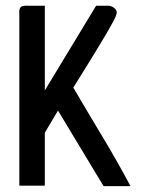

<svg xmlns="http://www.w3.org/2000/svg" viewBox="-20 -647 571 669"><path d="M434.6 1.5H340.8L182.1 -261.7L136.2 -184.6V0H47.4V-597.2Q44.9 -623 59.6 -626Q68.8 -627.9 80.1 -627H136.2V-332L314.9 -627H356Q368.2 -627 377.4 -619.6Q386.7 -612.3 386.7 -603.8Q386.7 -595.2 377 -576.7Q367.2 -558.1 352.1 -532.2Q336.9 -506.3 318.8 -476.6Q300.8 -446.8 283.9 -419.7Q267.1 -392.6 253.9 -371.3Q240.7 -350.1 235.4 -341.8Q285.2 -256.8 336.9 -170.9Q388.7 -85 434.6 1.5Z"/></svg>

Font: Uroob
Style: Regular
Weight: 400
Designer: Hussain K H
Foundry: Swanthanthra Malayalam Computing(http://smc.org.in)
Version: Version 2.0.0+20200101